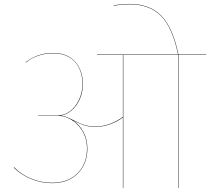

<svg xmlns="http://www.w3.org/2000/svg" viewBox="-20 -958 1071 978"><path d="M1031 -678H889V0H887V-678H608V0H606V-360Q579 -339 542 -325.5Q505 -312 469 -312Q432 -312 409.5 -319.5Q387 -327 353 -344Q385 -322 405 -286Q425 -250 425 -201Q425 -124 376.5 -74.5Q328 -25 245 -25Q192 -25 140.5 -45.5Q89 -66 50 -104L52 -106Q89 -68 140.5 -47.5Q192 -27 245 -27Q327 -27 375 -75.5Q423 -124 423 -201Q423 -256 396.5 -296Q370 -336 330 -355L328 -356Q303 -368 276 -368H174V-370H276Q308 -370 336.5 -391.5Q365 -413 382.5 -450Q400 -487 400 -529Q400 -601 361 -643.5Q322 -686 252 -686Q206 -686 170 -672.5Q134 -659 112 -639L111 -641Q135 -661 170.5 -674.5Q206 -688 252 -688Q322 -688 362 -644.5Q402 -601 402 -529Q402 -487 386 -452Q370 -417 344.5 -395.5Q319 -374 291 -369Q312 -366 328 -358L358 -344Q388 -328 410.5 -321Q433 -314 469 -314Q506 -314 542.5 -328Q579 -342 606 -363V-678H474V-680H887Q859 -816 801 -876Q743 -936 638 -936Q596 -936 559 -928L558 -930Q596 -938 638 -938Q744 -938 802.5 -877Q861 -816 889 -680H1031Z"/></svg>

Font: FiraGO Two
Style: Regular
Weight: 100
Designer: bBox Type
Foundry: bBox Type GmbH
Version: Version 1.001